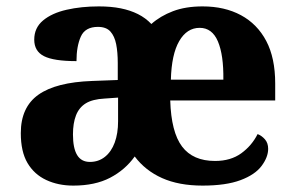

<svg xmlns="http://www.w3.org/2000/svg" viewBox="-20 -570 920 600"><path d="M209 10Q162 10 124.5 -7.5Q87 -25 66 -60.5Q45 -96 45 -154Q45 -235 100 -274Q155 -313 268 -317L348 -320V-373Q348 -407 343 -432Q338 -457 325 -471.5Q312 -486 286 -486Q246 -486 232.5 -455.5Q219 -425 219 -379Q148 -379 117.5 -394.5Q87 -410 87 -446Q87 -483 114.5 -506Q142 -529 188 -539.5Q234 -550 289 -550Q327 -550 357 -544Q387 -538 411 -526Q435 -514 453 -495Q481 -520 520.5 -535Q560 -550 613 -550Q682 -550 733 -522.5Q784 -495 812 -442Q840 -389 840 -309V-256H512Q515 -157 549 -112Q583 -67 652 -67Q701 -67 734 -91Q767 -115 785 -151Q798 -146 808 -134.5Q818 -123 818 -105Q818 -79 797.5 -51.5Q777 -24 731.5 -7Q686 10 613 10Q539 10 486.5 -13.5Q434 -37 401 -81Q371 -39 324 -14.5Q277 10 209 10ZM261 -64Q288 -64 308 -80Q328 -96 338.5 -124.5Q349 -153 349 -191V-265L307 -262Q269 -260 248 -247Q227 -234 217.5 -209.5Q208 -185 208 -150Q208 -107 221 -85.5Q234 -64 261 -64ZM678 -321Q679 -398 661 -440.5Q643 -483 604 -483Q564 -483 540 -441.5Q516 -400 514 -321Z"/></svg>

Font: Noto Serif Hentaigana EL
Style: Regular
Weight: 400
Designer: Kazuhiro Yamada
Foundry: nipponia
Version: Version 1.000